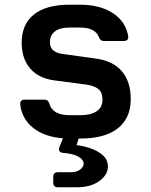

<svg xmlns="http://www.w3.org/2000/svg" viewBox="-20 -579 640 815"><path d="M226 216Q206 216 206 196V172Q206 152 226 152H282Q306 152 320.5 140.5Q335 129 335 116Q335 98 312 85.5Q289 73 248 70Q237 69 232.5 62.5Q228 56 232 46L247 8Q169 2 121 -36Q73 -74 66 -135Q64 -156 85 -156H169Q185 -156 190 -138Q203 -90 277 -90H321Q366 -90 390.5 -107Q415 -124 415 -156Q415 -186 398 -200.5Q381 -215 346 -220L209 -238Q143 -247 107.5 -289Q72 -331 72 -398Q72 -476 124 -517.5Q176 -559 274 -559H320Q405 -559 459.5 -523Q514 -487 524 -426Q527 -405 505 -405H420Q405 -405 399 -423Q383 -462 320 -462H274Q234 -462 213 -445.5Q192 -429 192 -401Q192 -376 207.5 -364Q223 -352 253 -349L382 -331Q458 -322 496.5 -277.5Q535 -233 535 -158Q535 -78 480.5 -34.5Q426 9 321 9H314L305 37Q333 40 364 50.5Q395 61 416.5 80Q438 99 438 128Q438 163 401.5 189.5Q365 216 306 216Z"/></svg>

Font: Pitagon Sans Mono
Style: Bold
Weight: 700
Monospace: yes
Designer: Travis Tran
Foundry: Pitagon
Version: Version 1.001; ttfautohint (v1.8.4.7-5d5b);gftools[0.9.26]